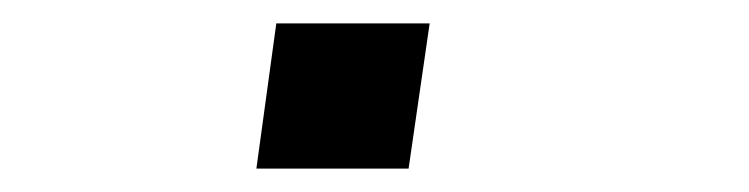

<svg xmlns="http://www.w3.org/2000/svg" viewBox="-20 -144 640 164"><path d="M199 0 216 -124H347L329 0Z"/></svg>

Font: Chivo Mono
Style: Italic
Weight: 400
Italic angle: -8.05°
Monospace: yes
Version: Version 1.008